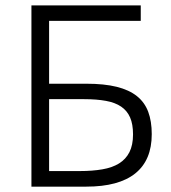

<svg xmlns="http://www.w3.org/2000/svg" viewBox="-20 -696 638 716"><path d="M163.1 -383.8H301.8Q368.7 -383.8 415 -372.3Q461.4 -360.8 490.5 -337.6Q519.5 -314.5 532.7 -279.1Q545.9 -243.7 545.9 -195.8Q545.9 -98.6 484.4 -49.3Q422.9 0 301.8 0H97.2V-675.8H504.9V-618.2H163.1ZM476.1 -194.8Q476.1 -232.9 465.1 -258.1Q454.1 -283.2 431.9 -298.3Q409.7 -313.5 375.2 -319.8Q340.8 -326.2 293.9 -326.2H163.1V-58.1H277.8Q324.7 -58.1 361.6 -64.5Q398.4 -70.8 423.8 -86.4Q449.2 -102.1 462.6 -128.4Q476.1 -154.8 476.1 -194.8Z"/></svg>

Font: Clear Sans Light
Style: Regular
Weight: 300
Foundry: Intel Corporation
Version: Version 1.00